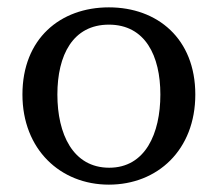

<svg xmlns="http://www.w3.org/2000/svg" viewBox="-20 -488 592 522"><path d="M276 14C408 14 511 -80 511 -231C511 -383 408 -468 276 -468C144 -468 41 -383 41 -231C41 -82 144 14 276 14ZM277 -32C178 -32 136 -124 136 -231C136 -338 178 -421 276 -421C375 -421 416 -336 416 -231C416 -125 375 -32 277 -32Z"/></svg>

Font: Milonga
Style: Regular
Weight: 400
Designer: Pablo Impallari, Brenda Gallo, Rodrigo Fuenzalida
Foundry: Pablo Impallari, Brenda Gallo, Rodrigo Fuenzalida
Version: Version 1.000